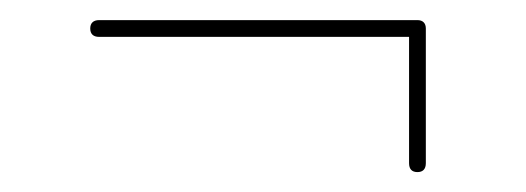

<svg xmlns="http://www.w3.org/2000/svg" viewBox="-20 -351 521 190"><path d="M69.3 -322.8C69.3 -317.4 72.3 -314.5 78.1 -314.5H384.8V-189.5C384.8 -183.6 387.7 -180.7 393.1 -180.7C398.4 -180.7 401.4 -183.6 401.4 -189.5V-322.8C401.4 -328.1 398.4 -331.1 393.1 -331.1H78.1C72.3 -331.1 69.3 -328.1 69.3 -322.8Z"/></svg>

Font: Mikhak Thin
Style: Regular
Weight: 100
Designer: Amin Abedi
Version: Version 3.2